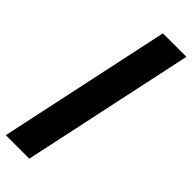

<svg xmlns="http://www.w3.org/2000/svg" viewBox="-306 -765 948 948"><g transform="rotate(45 168.5 -291.0)"><path d="M-10 161 183 -743H347L154 161Z"/></g></svg>

Font: Saira SemiExpanded ExtraBold
Style: Italic
Weight: 800
Width: 6
Italic angle: -12°
Designer: Hector Gatti with collaboration of the Omnibus-Type team
Foundry: Omnibus-Type
Version: Version 1.101